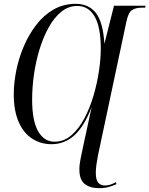

<svg xmlns="http://www.w3.org/2000/svg" viewBox="-20 -744 781 1004"><path d="M498 240Q451 240 423 218Q395 196 395 141Q395 117 402 82.5Q409 48 416 16L459 -183Q420 -83 369 -36.5Q318 10 249 10Q194 10 149 -18.5Q104 -47 78 -105.5Q52 -164 52 -251Q52 -310 65 -375Q78 -440 104.5 -502Q131 -564 170 -614.5Q209 -665 260.5 -694.5Q312 -724 376 -724Q444 -724 481.5 -676Q519 -628 526 -515L576 -714H741L739 -704H723Q690 -704 670.5 -691.5Q651 -679 641 -631L493 65Q487 96 484 118.5Q481 141 481 159Q481 196 493.5 211Q506 226 529 226Q545 226 558.5 221Q572 216 586 209L589 219Q569 228 547.5 234Q526 240 498 240ZM265 -3Q314 -3 353 -36.5Q392 -70 421 -124.5Q450 -179 469 -244Q488 -309 497.5 -373Q507 -437 507 -488Q507 -602 475 -657.5Q443 -713 384 -713Q338 -713 300.5 -682.5Q263 -652 234.5 -600.5Q206 -549 186.5 -485Q167 -421 157.5 -353.5Q148 -286 148 -223Q148 -112 179.5 -57.5Q211 -3 265 -3Z"/></svg>

Font: Noto Serif Display Condensed
Style: Italic
Weight: 400
Width: 3
Italic angle: -12°
Designer: Monotype Design Team
Foundry: Monotype Imaging Inc.
Version: Version 2.009